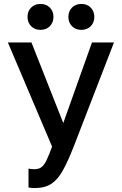

<svg xmlns="http://www.w3.org/2000/svg" viewBox="-20 -746 620 977"><path d="M155 211Q140 211 125 208V112Q140 115 155 115Q177 115 191 104.5Q205 94 217 69Q229 44 245 0L20 -530H140L302 -120L448 -530H560L355 0Q326 74 300 121Q274 168 241 189.5Q208 211 155 211ZM186 -594Q157 -594 138.5 -612.5Q120 -631 120 -660Q120 -689 138.5 -707.5Q157 -726 186 -726Q215 -726 233.5 -707.5Q252 -689 252 -660Q252 -631 233.5 -612.5Q215 -594 186 -594ZM394 -594Q365 -594 346.5 -612.5Q328 -631 328 -660Q328 -689 346.5 -707.5Q365 -726 394 -726Q423 -726 441.5 -707.5Q460 -689 460 -660Q460 -631 441.5 -612.5Q423 -594 394 -594Z"/></svg>

Font: Golos Text Medium
Style: Regular
Weight: 500
Designer: A.Korolkova, Vitaly Kuzmin
Foundry: ParaType Ltd
Version: Version 2.004